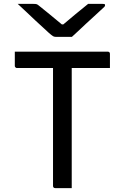

<svg xmlns="http://www.w3.org/2000/svg" viewBox="-20 -965 640 985"><path d="M56 -700H533Q538 -700 541 -697Q544 -694 544 -689V-616H348V0H263Q258 0 255 -3Q252 -6 252 -11V-616H67Q64 -616 61.5 -617.5Q59 -619 57.5 -621.5Q56 -624 56 -627ZM349 -776H265Q258 -776 252 -779.5Q246 -783 231 -796Q223 -804 204.5 -820.5Q186 -837 163 -858.5Q140 -880 116 -903Q92 -926 71 -945Q89 -945 111.5 -945Q134 -945 152 -945Q163 -945 168 -943.5Q173 -942 181 -935Q197 -923 233 -893Q261 -870 297 -840H305Q340 -869 367 -892Q404 -922 432 -945H507Q512 -945 514.5 -944.5Q517 -944 518 -942.5Q519 -941 519 -938Q519 -934 515.5 -930Q512 -926 496 -912Q483 -900 463.5 -882Q444 -864 422 -844Q400 -824 381 -805.5Q362 -787 349 -776Z"/></svg>

Font: Code D OnePiece
Style: Regular
Weight: 400
Version: Version 1.085; ttfautohint (v1.8.4.7-5d5b);Nerd Fonts 3.0.2